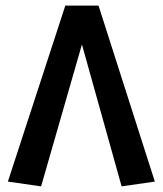

<svg xmlns="http://www.w3.org/2000/svg" viewBox="-20 -646 579 682"><path d="M530 -1 412 16 271 -488 126 16 8 -1 212 -626H330Z"/></svg>

Font: FiraGO Medium
Style: Regular
Weight: 500
Designer: bBox Type
Foundry: bBox Type GmbH
Version: Version 1.001;PS 001.001;hotconv 1.0.88;makeotf.lib2.5.64775